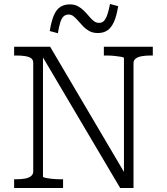

<svg xmlns="http://www.w3.org/2000/svg" viewBox="-20 -945 837 965"><path d="M51 0V-44H62Q87 -44 106 -47.5Q125 -51 136 -60Q147 -69 147 -83V-630Q147 -645 136 -652.5Q125 -660 106 -663Q87 -666 62 -666H51V-710H232L613 -64L603 -60V-653Q603 -657 589 -659.5Q575 -662 555 -664Q535 -666 516 -666H502V-710H748V-666H736Q712 -666 692.5 -662.5Q673 -659 662 -650.5Q651 -642 651 -628V0H584L179 -685L196 -683V-57Q196 -54 209.5 -51Q223 -48 243.5 -46Q264 -44 283 -44H297V0ZM472 -779Q447 -779 429.5 -788.5Q412 -798 398.5 -812Q385 -826 373.5 -839.5Q362 -853 350.5 -862.5Q339 -872 325 -872Q309 -872 299 -862Q289 -852 282.5 -831Q276 -810 271 -778L230 -789Q238 -838 250.5 -867.5Q263 -897 283 -910Q303 -923 331 -923Q355 -923 372 -913.5Q389 -904 402.5 -890.5Q416 -877 427.5 -863Q439 -849 451 -839.5Q463 -830 478 -830Q494 -830 503.5 -841Q513 -852 520 -873Q527 -894 533 -925L574 -914Q566 -864 552.5 -834.5Q539 -805 519.5 -792Q500 -779 472 -779Z"/></svg>

Font: Roboto Serif 20pt ExtraLight
Style: Regular
Weight: 250
Version: Version 1.008